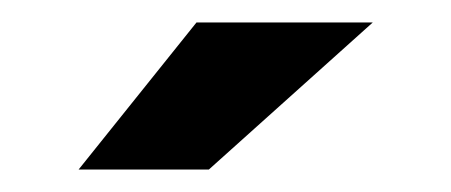

<svg xmlns="http://www.w3.org/2000/svg" viewBox="-20 -702 402 171"><path d="M312 -682 166 -551H50L155 -682Z"/></svg>

Font: Blinker
Style: Regular
Weight: 400
Designer: Juergen Huber
Foundry: supertype
Version: 1.017